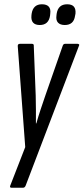

<svg xmlns="http://www.w3.org/2000/svg" viewBox="-20 -693 391 898"><path d="M33 185Q29 185 27.5 182.5Q26 180 28 175L98 -5L63 -478Q63 -483 65.5 -485.5Q68 -488 73 -488H130Q139 -488 138 -478L147 -246Q148 -214 148 -181Q148 -148 148 -116H150Q159 -148 170 -181Q181 -214 192 -246L273 -478Q276 -488 284 -488H343Q347 -488 349.5 -485.5Q352 -483 349 -478L100 175Q96 185 88 185ZM283 -576Q262 -576 251.5 -587Q241 -598 244 -620L245 -629Q252 -673 294 -673Q316 -673 325.5 -662Q335 -651 333 -629L331 -619Q325 -576 283 -576ZM166 -576Q145 -576 135 -587Q125 -598 127 -620L128 -629Q135 -673 176 -673Q198 -673 208 -662Q218 -651 215 -629L214 -619Q207 -576 166 -576Z"/></svg>

Font: Sofia Sans Extra Condensed Medium
Style: Italic
Weight: 500
Italic angle: -9°
Version: Version 4.100